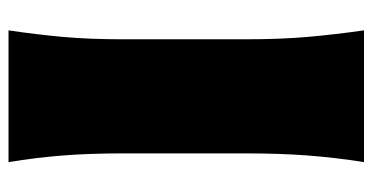

<svg xmlns="http://www.w3.org/2000/svg" viewBox="-232 -643 875 451"><g transform="rotate(90 205.5 -417.5)"><path d="M51.3 0Q61 -65.4 66.7 -127.7Q72.3 -189.9 72.3 -269.5V-555.2Q72.3 -638.2 66.7 -702.6Q61 -767.1 51.3 -835H360.8Q350.1 -767.1 345.2 -702.6Q340.3 -638.2 340.3 -555.2V-269.5Q340.3 -189.9 345.2 -127.7Q350.1 -65.4 360.8 0Z"/></g></svg>

Font: Pinar DS1 Black
Style: Regular
Weight: 900
Designer: Amin Abedi
Version: Version 3.000